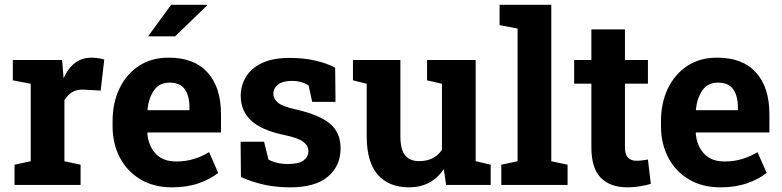

<svg xmlns="http://www.w3.org/2000/svg" viewBox="-20 -782 3309 812"><path d="M41.5 0V-85.4L109.9 -100.1V-427.7L34.2 -442.4V-528.3H242.7L248 -462.9L249 -451.2Q288.1 -538.1 366.2 -538.1Q378.9 -538.1 393.8 -536.1Q408.7 -534.2 420.9 -530.3L405.8 -398.9L335 -402.8Q304.7 -404.3 285.9 -392.6Q267.1 -380.9 252.4 -358.9V-100.1L320.8 -85.4V0Z M707 10.3Q630.9 10.3 574.5 -23.2Q518.1 -56.6 487.1 -115.2Q456.1 -173.8 456.1 -249V-268.6Q456.1 -347.2 485.4 -408Q514.6 -468.8 568.1 -503.7Q621.6 -538.6 694.3 -538.1Q801.3 -538.1 857.9 -475.3Q914.6 -412.6 914.6 -299.3V-221.7H604L603 -218.8Q606.9 -166.5 637.7 -132.8Q668.5 -99.1 725.1 -99.1Q764.2 -99.1 798.1 -109.1Q832 -119.1 864.3 -138.7L902.8 -50.8Q870.1 -24.4 820.6 -7.1Q771 10.3 707 10.3ZM605 -315.9H781.2V-328.6Q781.2 -376.5 761.5 -404.5Q741.7 -432.6 696.8 -432.6Q653.8 -432.6 631.3 -400.1Q608.9 -367.7 603.5 -318.4ZM606.4 -628.4 703.6 -761.7H854.5L855.5 -758.8L720.7 -628.4Z M1207 10.3Q1147.9 10.3 1096.9 -1Q1045.9 -12.2 999 -33.2L997.6 -182.6H1096.7L1115.7 -106.4Q1132.3 -98.1 1152.1 -93.3Q1171.9 -88.4 1197.3 -88.4Q1245.1 -88.4 1264.6 -104Q1284.2 -119.6 1284.2 -143.1Q1284.2 -165 1263.2 -181.9Q1242.2 -198.7 1180.7 -211.4Q1086.4 -231 1042.2 -272Q998 -313 998 -377Q998 -420.4 1020.3 -457Q1042.5 -493.7 1088.1 -515.4Q1133.8 -537.1 1205.1 -537.1Q1264.6 -537.1 1314.2 -525.6Q1363.8 -514.2 1397.5 -495.6L1398.9 -351.1H1300.3L1285.2 -420.4Q1256.8 -439.9 1213.9 -439.9Q1176.8 -439.9 1156.5 -424.6Q1136.2 -409.2 1136.2 -385.7Q1136.2 -365.2 1154.1 -348.9Q1171.9 -332.5 1232.4 -318.8Q1330.6 -296.4 1375.5 -259Q1420.4 -221.7 1420.4 -154.3Q1420.4 -80.6 1366.9 -35.2Q1313.5 10.3 1207 10.3Z M1709.5 10.3Q1625.5 10.3 1578.1 -42.7Q1530.8 -95.7 1530.8 -207.5V-427.7L1472.7 -442.4V-528.3H1673.3V-206.5Q1673.3 -149.9 1693.1 -125.2Q1712.9 -100.6 1752.9 -100.6Q1816.9 -100.6 1849.1 -148.4V-427.7L1786.1 -442.4V-528.3H1991.7V-100.1L2055.2 -85.4V0H1866.7L1856.9 -66.9Q1804.7 10.3 1709.5 10.3Z M2100.1 0V-85.4L2168.9 -100.1V-661.1L2092.8 -675.8V-761.7H2311.5V-100.1L2380.4 -85.4V0Z M2634.3 10.3Q2560.5 10.3 2520.8 -30.3Q2481 -70.8 2481 -158.7V-428.2H2408.2V-528.3H2481V-657.7H2623V-528.3H2720.2V-428.2H2623V-159.2Q2623 -128.4 2636 -115.2Q2648.9 -102.1 2671.4 -102.1Q2683.1 -102.1 2696.8 -103.8Q2710.4 -105.5 2720.2 -107.4L2732.4 -4.4Q2710.9 2 2685.1 6.1Q2659.2 10.3 2634.3 10.3Z M3026.4 10.3Q2950.2 10.3 2893.8 -23.2Q2837.4 -56.6 2806.4 -115.2Q2775.4 -173.8 2775.4 -249V-268.6Q2775.4 -347.2 2804.7 -408Q2834 -468.8 2887.5 -503.7Q2940.9 -538.6 3013.7 -538.1Q3120.6 -538.1 3177.2 -475.3Q3233.9 -412.6 3233.9 -299.3V-221.7H2923.3L2922.4 -218.8Q2926.3 -166.5 2957 -132.8Q2987.8 -99.1 3044.4 -99.1Q3083.5 -99.1 3117.4 -109.1Q3151.4 -119.1 3183.6 -138.7L3222.2 -50.8Q3189.5 -24.4 3139.9 -7.1Q3090.3 10.3 3026.4 10.3ZM2924.3 -315.9H3100.6V-328.6Q3100.6 -376.5 3080.8 -404.5Q3061 -432.6 3016.1 -432.6Q2973.1 -432.6 2950.7 -400.1Q2928.2 -367.7 2922.9 -318.4Z"/></svg>

Font: Roboto Slab
Style: Bold
Weight: 700
Designer: Google
Version: Version 2.000; ttfautohint (v1.8.1.43-b0c9)